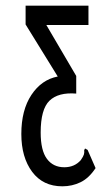

<svg xmlns="http://www.w3.org/2000/svg" viewBox="-20 -478 390 675"><path d="M199 177Q131 177 93 126Q55 75 55 -7Q55 -91 90.5 -144.5Q126 -198 183 -209L70 -392V-458H291V-390H143L248 -211V-149Q185 -154 154 -124Q123 -94 123 -12Q123 51 145 80.5Q167 110 206 110Q242 110 264 85Q273 72 275 65Q277 58 276 50L279 44L288 49L316 113Q293 148 263.5 162.5Q234 177 199 177Z"/></svg>

Font: Inconsolata ExtraCondensed Medium
Style: Regular
Weight: 500
Width: 2
Monospace: yes
Designer: Raph Levien, Cyreal, Brenton Simpson
Foundry: Raph Levien, Cyreal, Google
Version: Version 3.001; ttfautohint (v1.8.2.53-6de2)